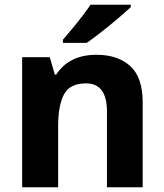

<svg xmlns="http://www.w3.org/2000/svg" viewBox="-20 -786 690 806"><path d="M385 -556Q475 -556 527 -508.5Q579 -461 579 -356V0H429V-318Q429 -436 341 -436Q273 -436 248.5 -389.5Q224 -343 224 -256V0H73V-546H189L210 -473H216Q270 -556 385 -556ZM529 -756Q514 -742 491 -722Q468 -702 441 -680Q414 -658 388.5 -638.5Q363 -619 344 -606H244V-619Q260 -638 281.5 -663.5Q303 -689 324 -716.5Q345 -744 360 -766H529Z"/></svg>

Font: Noto Sans Khmer UI
Style: Bold
Weight: 700
Designer: Danh Hong and the Monotype Design Team
Foundry: Monotype Imaging Inc.
Version: Version 2.002; ttfautohint (v1.8.4.7-5d5b)